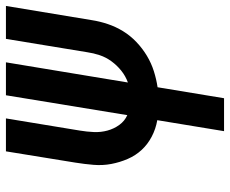

<svg xmlns="http://www.w3.org/2000/svg" viewBox="-84 -691 775 647"><g transform="rotate(-90 303.5 -367.5)"><path d="M185 0 222 -225Q193 -230 167 -243.5Q141 -257 122 -277.5Q103 -298 91.5 -324.5Q80 -351 74.5 -380Q69 -409 71.5 -439.5Q74 -470 79 -501L117 -735H228L187 -486Q183 -462 182 -438.5Q181 -415 187 -393Q193 -371 206 -353Q219 -335 239 -326L306 -735H417L349 -324Q371 -332 389 -346.5Q407 -361 420.5 -379.5Q434 -398 441 -419Q448 -440 451 -461L496 -735H607L559 -445Q555 -419 546 -392Q537 -365 522 -340.5Q507 -316 485.5 -295.5Q464 -275 439 -260Q414 -245 387 -236.5Q360 -228 333 -224L296 0Z"/></g></svg>

Font: Iosevka QP
Style: Bold Italic
Weight: 700
Italic angle: -9°
Designer: Belleve Invis
Foundry: Belleve Invis
Version: Version 20.0.0; ttfautohint (v1.8.4)